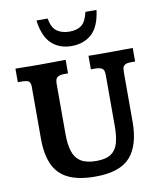

<svg xmlns="http://www.w3.org/2000/svg" viewBox="-95 -947 869 1035"><g transform="rotate(-10 339.5 -430.0)"><path d="M343.3 12.2Q251 12.2 194.8 -15.4Q138.7 -43 113.8 -99.1Q88.9 -155.3 88.9 -240.2V-527.3Q88.9 -540 82 -550.8Q75.2 -561.5 41.5 -561.5H19V-635.7Q33.7 -635.7 57.4 -635.3Q81.1 -634.8 106.9 -634.5Q132.8 -634.3 152.8 -634.3Q186.5 -634.3 219.7 -634.8Q252.9 -635.3 293.9 -635.7V-561.5H275.4Q250.5 -561.5 239.5 -554.9Q228.5 -548.3 226.1 -537.8Q223.6 -527.3 223.6 -515.1V-242.2Q223.6 -185.1 235.8 -146.7Q248 -108.4 278.3 -89.1Q308.6 -69.8 362.8 -69.8Q415.5 -69.8 443.6 -88.9Q471.7 -107.9 482.2 -145.3Q492.7 -182.6 492.7 -236.8V-516.6Q492.7 -528.8 490.2 -539.1Q487.8 -549.3 476.6 -555.4Q465.3 -561.5 438.5 -561.5H418.9V-635.7Q428.7 -635.3 449.2 -635Q469.7 -634.8 492.9 -634.8Q516.1 -634.8 532.7 -634.8Q546.4 -634.8 564.7 -635Q583 -635.3 606.9 -635.5Q630.9 -635.7 661.1 -635.7V-561.5H637.2Q613.3 -561.5 603.8 -554Q594.2 -546.4 592.8 -535.4Q591.3 -524.4 591.3 -515.1V-243.2Q591.3 -116.2 534.7 -52Q478 12.2 343.3 12.2ZM338.9 -703.1Q273.9 -703.1 230.7 -742.4Q187.5 -781.7 175.8 -871.6H236.8Q246.1 -819.3 273.4 -800.5Q300.8 -781.7 341.8 -781.7Q382.3 -781.7 407 -800Q431.6 -818.4 443.8 -871.6H504.4Q493.2 -781.7 450 -742.4Q406.7 -703.1 338.9 -703.1Z"/></g></svg>

Font: Kameron SemiBold
Style: Regular
Weight: 600
Designer: Vernon Adams
Foundry: Vernon Adams
Version: Version 1.100